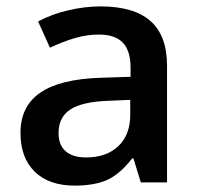

<svg xmlns="http://www.w3.org/2000/svg" viewBox="-20 -570 620 600"><path d="M502 -364Q502 -459 450 -504.5Q398 -550 294 -550Q246 -550 194 -538Q142 -526 99 -503L136 -421Q177 -440 214 -451Q251 -462 289 -462Q340 -462 364 -436.5Q388 -411 388 -359V-330L295 -327Q168 -323 106 -280.5Q44 -238 44 -155Q44 -77 88.5 -33.5Q133 10 213 10Q276 10 315.5 -8Q355 -26 393 -75H397L420 0H502ZM163 -154Q163 -204 200 -228Q237 -252 318 -255L387 -258V-211Q387 -149 350 -113.5Q313 -78 249 -78Q207 -78 185 -97.5Q163 -117 163 -154Z"/></svg>

Font: OpenSansMMV
Style: Semibold
Weight: 600
Designer: Steve Matteson
Foundry: Ascender Corporation
Version: Version 6.000